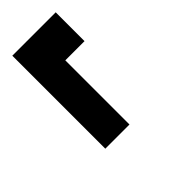

<svg xmlns="http://www.w3.org/2000/svg" viewBox="-419 -889 438 438"><g transform="rotate(45 -200.0 -670.0)"><path d="M-400 -600V-740H-307V-678H-100V-600Z"/></g></svg>

Font: Iosevka Heavy
Style: Regular
Weight: 900
Monospace: yes
Designer: Belleve Invis
Foundry: Belleve Invis
Version: Version 32.5.0; ttfautohint (v1.8.4)